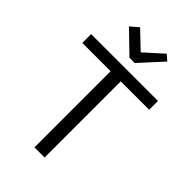

<svg xmlns="http://www.w3.org/2000/svg" viewBox="-272 -1016 1109 1109"><g transform="rotate(45 283.0 -461.5)"><path d="M263 -754 133 -880 182 -922 287 -822 399 -923 433 -893 306 -754ZM241 0V-622H10V-694H556V-622H324V0Z"/></g></svg>

Font: Cantarell
Style: Regular
Weight: 400
Designer: Dave Crossland, Nikolaus Waxweiler, Florian Fecher, Jacques Le Bailly, Eben Sorkin, Alexei Vanyashin, Alexios Zavras, Em
Version: Version 0.303